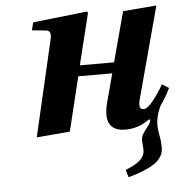

<svg xmlns="http://www.w3.org/2000/svg" viewBox="-52 -551 771 816"><g transform="rotate(-5 334.0 -143.5)"><path d="M89.8 12.2 183.1 -391.1Q189 -412.6 185.8 -424.1Q182.6 -435.5 168.9 -437L108.9 -442.9L117.2 -476.1L348.1 -502L353 -497.1L298.8 -276.9H444.8L502 -490.2L645 -502L541 -115.2Q526.9 -67.9 553.2 -67.9Q568.8 -67.9 592.5 -96.9Q616.2 -126 639.2 -166L668 -147.9Q647.9 -106.9 626 -77.1Q605 -35.2 605 8.8Q605 23.4 610.1 49.3Q615.2 75.2 615.2 102.1Q615.2 142.6 575.4 169.2Q535.6 195.8 463.9 214.8L454.1 183.1Q499.5 165 518.3 146.7Q537.1 128.4 537.1 105Q537.1 99.6 535.6 84.5Q534.2 69.3 534.2 63Q534.2 47.9 544.7 32.5Q555.2 17.1 565.7 3.9Q576.2 -9.3 576.2 -19Q576.2 -24.9 567.9 -20Q522.9 12.2 469.2 12.2Q370.1 12.2 399.9 -106.9L433.1 -231H288.1L231.9 0Z"/></g></svg>

Font: Linguistics Pro
Style: Bold Italic
Weight: 700
Italic angle: -12°
Designer: Stefan Peev, Context Ltd
Foundry: Stefan Peev, Context Ltd
Version: Version 001.000